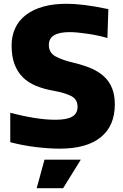

<svg xmlns="http://www.w3.org/2000/svg" viewBox="-20 -770 647 1010"><path d="M214 70H405L312 220H173ZM294 12Q237 12 167.5 3.5Q98 -5 34 -22V-177Q97 -160 158.5 -150Q220 -140 271 -140Q332 -140 360 -156.5Q388 -173 388 -208Q388 -247 356 -264Q324 -281 265 -292Q212 -301 170.5 -318Q129 -335 100.5 -363Q72 -391 56.5 -432Q41 -473 41 -531Q41 -582 60.5 -623Q80 -664 117 -692Q154 -720 207 -735Q260 -750 327 -750Q375 -750 427 -743.5Q479 -737 550 -722L545 -570Q522 -577 496 -582.5Q470 -588 443.5 -592Q417 -596 392 -598.5Q367 -601 346 -601Q237 -601 237 -534Q237 -494 270 -474.5Q303 -455 371 -439Q421 -427 460.5 -410Q500 -393 527.5 -367.5Q555 -342 569.5 -306Q584 -270 584 -221Q584 -108 510 -48Q436 12 294 12Z"/></svg>

Font: Encode Sans Narrow
Style: ExtraBold
Weight: 800
Designer: Pablo Impallari, Andres Torresi
Foundry: Pablo Impallari, Andres Torresi
Version: Version 1.000; ttfautohint (v1.00) -l 8 -r 50 -G 200 -x 14 -